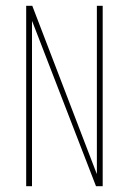

<svg xmlns="http://www.w3.org/2000/svg" viewBox="-20 -640 443 660"><path d="M70 0V-620H91L310 -49L312 -44L313 -42V-620H333V0H310L93 -561L90 -568V0Z"/></svg>

Font: Smooch Sans Thin Thin
Style: Regular
Weight: 250
Version: Version 1.010